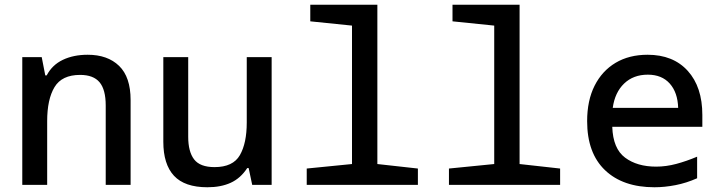

<svg xmlns="http://www.w3.org/2000/svg" viewBox="-20 -780 3040 810"><path d="M74 0V-539H156L171 -462H177Q200 -506 245 -527.5Q290 -549 350 -549Q434 -549 482.5 -502Q531 -455 531 -358V0H426V-335Q426 -402 400 -433Q374 -464 318 -464Q241 -464 210 -412.5Q179 -361 179 -269V0Z M855 10Q759 10 714 -38.5Q669 -87 669 -182V-539H774V-203Q774 -140 799 -107.5Q824 -75 885 -75Q963 -75 992 -125.5Q1021 -176 1021 -263V-539H1126V0H1044L1029 -71H1023Q995 -28 953.5 -9Q912 10 855 10Z M1274 0V-69L1465 -88V-672L1289 -690V-760H1572V-88L1743 -69V0Z M1874 0V-69L2065 -88V-672L1889 -690V-760H2172V-88L2343 -69V0Z M2741 10Q2608 10 2532.5 -62Q2457 -134 2457 -269Q2457 -356 2488.5 -418.5Q2520 -481 2577 -515Q2634 -549 2712 -549Q2820 -549 2881.5 -481Q2943 -413 2943 -295V-245H2563Q2566 -153 2617 -115Q2668 -77 2748 -77Q2790 -77 2833 -88.5Q2876 -100 2921 -119V-28Q2876 -8 2830 1Q2784 10 2741 10ZM2841 -325Q2839 -390 2805.5 -427.5Q2772 -465 2713 -465Q2652 -465 2613 -427.5Q2574 -390 2565 -325Z"/></svg>

Font: Noto Sans Mono Medium
Style: Regular
Weight: 500
Designer: Monotype Design Team
Foundry: Monotype Imaging Inc.
Version: Version 2.014